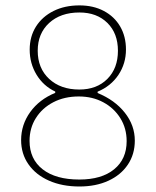

<svg xmlns="http://www.w3.org/2000/svg" viewBox="-20 -675 568 701"><path d="M270 -655.3Q216.3 -655.3 175.3 -634.8Q134.3 -614.3 111.3 -577.9Q88.4 -541.5 88.4 -493.7Q88.4 -443.4 113.5 -402.1Q138.7 -360.8 181.6 -340.8V-335.9Q123.5 -312 90.3 -265.9Q57.1 -219.7 57.1 -163.6Q57.1 -113.3 84 -75Q110.8 -36.6 158.9 -15.4Q207 5.9 270 5.9Q330.1 5.9 375.7 -15.1Q421.4 -36.1 446.8 -74Q472.2 -111.8 472.2 -161.6Q472.2 -217.3 435.8 -263.4Q399.4 -309.6 336.4 -335.4V-340.3Q384.8 -360.4 412.4 -401.6Q439.9 -442.9 439.9 -494.1Q439.9 -542 418.7 -578.4Q397.5 -614.7 359.1 -635Q320.8 -655.3 270 -655.3ZM270 -629.4Q333.5 -629.4 372.1 -591.3Q410.6 -553.2 410.6 -489.7Q410.6 -425.8 372.1 -387Q333.5 -348.1 269.5 -348.1Q201.2 -348.1 159.4 -387Q117.7 -425.8 117.7 -489.7Q117.7 -552.7 159.4 -591.1Q201.2 -629.4 270 -629.4ZM267.6 -322.8Q317.9 -322.8 357.2 -301.5Q396.5 -280.3 419.4 -243.4Q442.4 -206.5 442.4 -159.7Q442.4 -94.2 396.7 -56.9Q351.1 -19.5 269.5 -19.5Q183.6 -19.5 135.7 -56.9Q87.9 -94.2 87.9 -160.6Q87.9 -207.5 111.1 -244.1Q134.3 -280.8 174.8 -301.8Q215.3 -322.8 267.6 -322.8Z"/></svg>

Font: Estedad VF
Style: Regular
Weight: 100
Designer: Amin Abedi
Version: Version 7.3